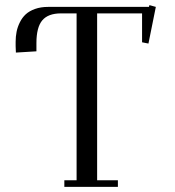

<svg xmlns="http://www.w3.org/2000/svg" viewBox="-20 -729 682 749"><path d="M41 -548.8V-565.9Q41 -586.4 44.7 -605Q48.3 -623.5 57.4 -641.8Q66.4 -660.2 80.3 -673.1Q94.2 -686 116.7 -694.1Q139.2 -702.1 168 -702.1H561L563 -709L587.9 -702.1L559.1 -559.1L534.2 -564V-676.8H358.9V-25.9H439.9V0H231V-25.9H278.8V-676.8H217.8Q168 -676.8 145 -649.7Q122.1 -622.6 122.1 -561V-528.8L42 -523.9Z"/></svg>

Font: Dehuti Alt
Style: Book
Weight: 400
Version: Version 1.2